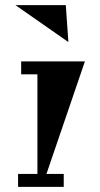

<svg xmlns="http://www.w3.org/2000/svg" viewBox="-20 -724 389 744"><path d="M235 -704 245 -561 40 -704ZM50 -50H125V-436H62V-486H309L160 -50H227V0H50Z"/></svg>

Font: Chokokutai
Style: Regular
Weight: 400
Designer: 108号,108go
Foundry: Font Zone 108
Version: Version 1.000; ttfautohint (v1.8.3)